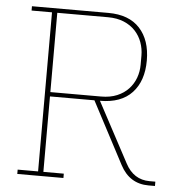

<svg xmlns="http://www.w3.org/2000/svg" viewBox="-51 -747 765 796"><g transform="rotate(5 331.5 -349.0)"><path d="M50 -18H135V-680H50V-698H368Q454 -698 499 -649Q544 -600 544 -515Q544 -430 498.5 -381Q453 -332 365 -332L498 -83Q532 -18 599 -18H623V0H596Q517 0 478 -74L342 -332H157V-18H242V0H50ZM157 -350H368Q406 -350 434.5 -362Q463 -374 482 -394.5Q501 -415 510.5 -441Q520 -467 520 -496V-534Q520 -562 510.5 -588.5Q501 -615 482 -635.5Q463 -656 434.5 -668Q406 -680 368 -680H157Z"/></g></svg>

Font: IBM Plex Serif Thin
Style: Regular
Weight: 100
Designer: Mike Abbink, Paul van der Laan, Pieter van Rosmalen
Foundry: Bold Monday
Version: Version 3.001